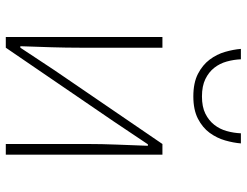

<svg xmlns="http://www.w3.org/2000/svg" viewBox="-112 -718 831 646"><g transform="rotate(90 303.0 -395.5)"><path d="M463 -791H429Q428 -767 421.5 -743.5Q415 -720 400.5 -701.5Q386 -683 363 -671.5Q340 -660 305 -660Q270 -660 246.5 -671.5Q223 -683 208.5 -701.5Q194 -720 187.5 -743.5Q181 -767 180 -791H145Q147 -766 155 -738Q163 -710 181 -686Q199 -662 229 -646.5Q259 -631 305 -631Q350 -631 380 -646.5Q410 -662 427.5 -686Q445 -710 453 -738Q461 -766 463 -791ZM141 -527H105V0H141L389 -363L466 -478H471Q469 -424 467 -373Q465 -322 465 -277V0H501V-527H465L217 -164Q200 -139 179 -106.5Q158 -74 141 -49H136Q138 -103 139.5 -153.5Q141 -204 141 -249Z"/></g></svg>

Font: Spoqa Han Sans Neo Thin
Style: Regular
Weight: 100
Designer: [Spoqa Han Sans Neo] Dong-huui Kim  Younghwa Kang  Yujin Lee  [Noto Sans] Ryoko NISHIZUKA  (kana & ideographs); Paul D. 
Foundry: Spoqa (http://www.spoqa-han-sans.com)
Version: Version 1.100;hotconv 1.0.109;makeotfexe 2.5.65596